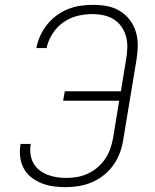

<svg xmlns="http://www.w3.org/2000/svg" viewBox="-20 -763 640 791"><path d="M250 8Q224 8 199 4.5Q174 1 151.5 -8Q129 -17 109.5 -32Q90 -47 78.5 -68Q67 -89 63.5 -114Q60 -139 64 -165L65 -170H107L106 -166Q103 -146 106 -126Q109 -106 118.5 -89.5Q128 -73 143 -61.5Q158 -50 176 -43Q194 -36 214 -33Q234 -30 254 -30Q276 -30 298.5 -34Q321 -38 342.5 -48Q364 -58 382.5 -74Q401 -90 414 -109.5Q427 -129 434.5 -151Q442 -173 446 -195L471 -348H240L247 -387H478L500 -521Q504 -545 504.5 -568.5Q505 -592 499 -613.5Q493 -635 480 -653.5Q467 -672 448.5 -683.5Q430 -695 407 -700Q384 -705 360 -705Q330 -705 299 -697.5Q268 -690 241 -671Q214 -652 196 -623.5Q178 -595 172 -565H130Q134 -590 145.5 -615Q157 -640 174 -661.5Q191 -683 213.5 -699.5Q236 -716 261.5 -726Q287 -736 313 -739.5Q339 -743 364 -743Q394 -743 422.5 -737.5Q451 -732 474.5 -717.5Q498 -703 515 -680.5Q532 -658 540 -631Q548 -604 547.5 -574Q547 -544 542 -515L488 -189Q484 -162 474.5 -135.5Q465 -109 448.5 -85Q432 -61 409 -42.5Q386 -24 359.5 -12.5Q333 -1 305 3.5Q277 8 250 8Z"/></svg>

Font: Iosevka XLt Ex Obl
Style: Regular
Weight: 200
Width: 7
Italic angle: -9°
Monospace: yes
Designer: Belleve Invis
Foundry: Belleve Invis
Version: Version 32.5.0; ttfautohint (v1.8.4)